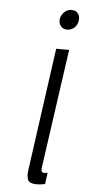

<svg xmlns="http://www.w3.org/2000/svg" viewBox="-52 -728 341 768"><g transform="rotate(5 118.5 -343.5)"><path d="M160 -657Q158 -639 167.5 -628Q177 -617 193 -617Q209 -617 221.5 -628Q234 -639 236 -657Q239 -674 230 -685.5Q221 -697 204 -697Q188 -697 175.5 -685.5Q163 -674 160 -657ZM156 -537 88 -49Q83 -16 91 -3Q99 10 125 10Q133 10 140.5 9Q148 8 159 6L165 -40Q155 -38 153 -38Q144 -38 141.5 -42.5Q139 -47 140 -57L208 -537Z"/></g></svg>

Font: Secuela Light
Style: Italic
Weight: 300
Italic angle: -8°
Designer: Fernando Haro
Foundry: deFharo
Version: Version 1.708